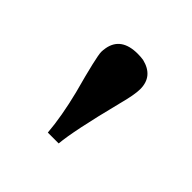

<svg xmlns="http://www.w3.org/2000/svg" viewBox="-74 -703 330 330"><g transform="rotate(45 90.5 -538.5)"><path d="M90.8 -640.6Q50.8 -640.6 44.9 -608.4Q43.9 -602.5 43.9 -598.6Q43.9 -586.9 62.5 -518.6Q74.2 -471.7 77.1 -435.5H103.5Q106.4 -468.8 128.9 -557.6Q136.7 -586.9 136.7 -600.6Q136.7 -631.8 104.5 -639.6Q97.7 -640.6 90.8 -640.6Z"/></g></svg>

Font: Abhaya Libre Medium
Style: Regular
Weight: 500
Designer: Pushpananda Ekanayake, Sol Matas, Pathum Egodawatta
Foundry: Mooniak
Version: Version 1.050 ; ttfautohint (v1.6)